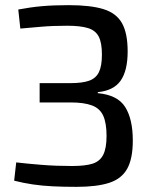

<svg xmlns="http://www.w3.org/2000/svg" viewBox="-20 -718 593 746"><path d="M247 -698Q332 -698 382 -682.5Q432 -667 454 -628Q476 -589 476 -518Q476 -444 449 -405Q422 -366 360 -360V-356Q437 -349 466.5 -302Q496 -255 496 -172Q496 -101 474 -62Q452 -23 404 -7.5Q356 8 277 8Q228 8 186 6Q144 4 107 -1.5Q70 -7 35 -16L43 -87Q86 -82 141.5 -77.5Q197 -73 260 -73Q311 -73 339.5 -82Q368 -91 381 -116.5Q394 -142 394 -190Q394 -240 381 -268.5Q368 -297 337 -308.5Q306 -320 254 -320H134V-395H254Q300 -395 326.5 -404.5Q353 -414 364.5 -438Q376 -462 376 -506Q376 -552 363.5 -576Q351 -600 321.5 -609Q292 -618 241 -618Q184 -618 139 -614Q94 -610 59 -607L51 -681Q98 -690 143 -694Q188 -698 247 -698Z"/></svg>

Font: Exo 2 Medium
Style: Regular
Weight: 500
Designer: Natanael Gama
Foundry: Natanael Gama
Version: Version 2.010